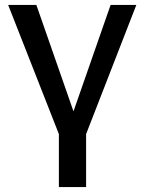

<svg xmlns="http://www.w3.org/2000/svg" viewBox="-20 -543 585 776"><path d="M218 213V-1L13 -523H127L277 -93L427 -523H531L328 -1V213Z"/></svg>

Font: Raleway SemiBold
Style: Regular
Weight: 600
Designer: Matt McInerney, Pablo Impallari, Rodrigo Fuenzalida
Foundry: Matt McInerney, Pablo Impallari, Rodrigo Fuenzalida
Version: Version 4.026